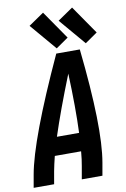

<svg xmlns="http://www.w3.org/2000/svg" viewBox="-118 -1039 723 1100"><g transform="rotate(-10 243.0 -489.5)"><path d="M-14 0 -1 -74Q34 -273 247 -735H384Q434 -273 399 -74L386 0H266L279 -74Q286 -111 290 -159H137Q125 -111 118 -74L105 0ZM168 -265H297Q303 -408 295 -610Q214 -407 168 -265ZM255 -764 124 -918 213 -979 327 -814ZM424 -764 293 -918 382 -979 496 -814Z"/></g></svg>

Font: Iosevka SS08
Style: Bold Italic
Weight: 700
Italic angle: -10°
Monospace: yes
Designer: Belleve Invis
Foundry: Belleve Invis
Version: 2.1.0; ttfautohint (v1.8.2)